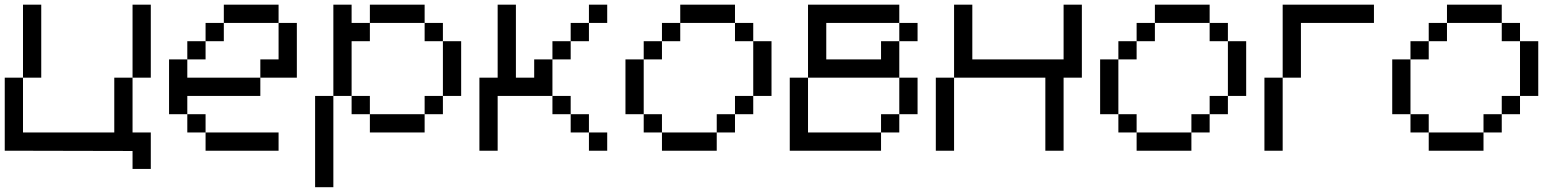

<svg xmlns="http://www.w3.org/2000/svg" viewBox="-20 -635 6578 809"><path d="M153.8 -615.4V-307.7H76.9V-615.4ZM538.5 -307.7V-615.4H615.4V-307.7ZM538.5 -307.7V-76.9H615.4V76.9H538.5V1.2L0 0V-307.7H76.9V-76.9H461.5V-307.7Z M846.2 0V-76.9H1153.8V0ZM769.2 -76.9V-153.8H846.2V-76.9ZM692.3 -153.8V-384.6H769.2V-307.7H1076.9V-230.8H769.2V-153.8ZM769.2 -384.6V-461.5H846.2V-384.6ZM846.2 -461.5V-538.5H923.1V-461.5ZM1076.9 -307.7V-384.6H1153.8V-538.5H1230.8V-307.7ZM923.1 -538.5V-615.4H1153.8V-538.5Z M1538.5 -76.9V-153.8H1769.2V-76.9ZM1307.7 153.8V-230.8H1384.6V153.8ZM1461.5 -153.8V-230.8H1538.5V-153.8ZM1769.2 -153.8V-230.8H1846.2V-153.8ZM1846.2 -230.8V-461.5H1923.1V-230.8ZM1769.2 -461.5V-538.5H1846.2V-461.5ZM1384.6 -230.8V-615.4H1461.5V-538.5H1538.5V-461.5H1461.5V-230.8ZM1538.5 -538.5V-615.4H1769.2V-538.5Z M2000 0V-307.7H2076.9V-615.4H2153.8V-307.7H2230.8V-384.6H2307.7V-461.5H2384.6V-538.5H2461.5V-615.4H2538.5V-538.5H2461.5V-461.5H2384.6V-384.6H2307.7V-230.8H2076.9V0ZM2307.7 -230.8H2384.6V-153.8H2307.7ZM2384.6 -153.8H2461.5V-76.9H2384.6ZM2461.5 -76.9H2538.5V0H2461.5Z M2769.2 0V-76.9H3000V0ZM2692.3 -76.9V-153.8H2769.2V-76.9ZM3000 -76.9V-153.8H3076.9V-76.9ZM3076.9 -153.8V-230.8H3153.8V-153.8ZM2615.4 -153.8V-384.6H2692.3V-153.8ZM2692.3 -384.6V-461.5H2769.2V-384.6ZM3153.8 -230.8V-461.5H3230.8V-230.8ZM2769.2 -461.5V-538.5H2846.2V-461.5ZM3076.9 -461.5V-538.5H3153.8V-461.5ZM2846.2 -538.5V-615.4H3076.9V-538.5Z M3692.3 -384.6V-461.5H3769.2V-538.5H3461.5V-384.6ZM3384.6 -615.4H3769.2V-538.5H3846.2V-461.5H3769.2V-307.7H3384.6ZM3769.2 -307.7H3846.2V-153.8H3769.2ZM3769.2 -153.8H3692.3V-76.9H3769.2ZM3692.3 -76.9V0H3307.7V-307.7H3384.6V-76.9Z M3923.1 0V-307.7H4000V0ZM4384.6 0V-307.7H4000V-615.4H4076.9V-384.6H4461.5V-615.4H4538.5V-307.7H4461.5V0Z M4769.2 0V-76.9H5000V0ZM4692.3 -76.9V-153.8H4769.2V-76.9ZM5000 -76.9V-153.8H5076.9V-76.9ZM5076.9 -153.8V-230.8H5153.8V-153.8ZM4615.4 -153.8V-384.6H4692.3V-153.8ZM4692.3 -384.6V-461.5H4769.2V-384.6ZM5153.8 -230.8V-461.5H5230.8V-230.8ZM4769.2 -461.5V-538.5H4846.2V-461.5ZM5076.9 -461.5V-538.5H5153.8V-461.5ZM4846.2 -538.5V-615.4H5076.9V-538.5Z M5307.7 0V-307.7H5384.6V-615.4H5769.2V-538.5H5461.5V-307.7H5384.6V0Z M6000 0V-76.9H6230.8V0ZM5923.1 -76.9V-153.8H6000V-76.9ZM6230.8 -76.9V-153.8H6307.7V-76.9ZM6307.7 -153.8V-230.8H6384.6V-153.8ZM5846.2 -153.8V-384.6H5923.1V-153.8ZM5923.1 -384.6V-461.5H6000V-384.6ZM6384.6 -230.8V-461.5H6461.5V-230.8ZM6000 -461.5V-538.5H6076.9V-461.5ZM6307.7 -461.5V-538.5H6384.6V-461.5ZM6076.9 -538.5V-615.4H6307.7V-538.5Z"/></svg>

Font: Mintsoda - Lime Green 13x16
Style: Regular
Weight: 400
Designer: Mintsoda-15
Version: Version 1.0